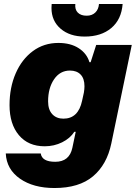

<svg xmlns="http://www.w3.org/2000/svg" viewBox="-20 -770 683 966"><path d="M9 2H185Q191 44 258 44Q329 44 344 -26L361 -107H354Q333 -74 292.5 -54Q252 -34 205 -34Q122 -34 75 -90Q28 -146 28 -241Q28 -330 59 -401Q90 -472 145.5 -513Q201 -554 274 -554Q335 -554 376 -527.5Q417 -501 430 -457H436L464 -544H643L540 -48Q518 58 448 117Q378 176 254 176Q148 176 80.5 129Q13 82 9 2ZM393 -263 402 -304Q405 -322 405 -336Q405 -375 385.5 -395Q366 -415 332 -415Q282 -415 252 -371Q222 -327 222 -260Q222 -218 243 -195.5Q264 -173 299 -173Q374 -173 393 -263ZM239 -730Q239 -743 240 -750H359Q356 -722 371.5 -706.5Q387 -691 416 -691Q443 -691 459.5 -707Q476 -723 478 -750H597Q591 -672 540 -629Q489 -586 406 -586Q331 -586 285 -625.5Q239 -665 239 -730Z"/></svg>

Font: Mona Sans Black
Style: Italic
Weight: 900
Italic angle: -11.7°
Designer: Deni Anggara
Foundry: GitHub
Version: Version 2.000